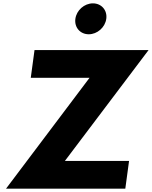

<svg xmlns="http://www.w3.org/2000/svg" viewBox="-20 -1123 905 1143"><path d="M533.1 -1103C482.1 -1103 435.6 -1062 428.7 -1011C421.8 -960 457.3 -919 508.3 -919C559.3 -919 605.8 -960 612.7 -1011C619.6 -1062 584.1 -1103 533.1 -1103ZM864.5 -825H185.5L163.2 -660H513.2L16 0H726L748.3 -165H366.3Z"/></svg>

Font: Hussar Techniczny
Style: Bold 
Weight: 700
Foundry: Cannot Into Space Fonts
Version: Version 0.77